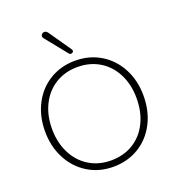

<svg xmlns="http://www.w3.org/2000/svg" viewBox="-159 -1033 1070 1167"><g transform="rotate(-20 375.5 -449.0)"><path d="M57 -336Q57 -434 97.5 -512Q138 -590 210.5 -634Q283 -678 375 -678Q467 -678 539.5 -634Q612 -590 653 -512Q694 -434 694 -337Q694 -236 653 -157.5Q612 -79 539.5 -35.5Q467 8 375 8Q284 8 211.5 -36.5Q139 -81 98 -159.5Q57 -238 57 -336ZM649 -336Q649 -424 614.5 -492.5Q580 -561 518 -599Q456 -637 375 -637Q295 -637 233 -599Q171 -561 136.5 -492.5Q102 -424 102 -336Q102 -248 136.5 -179Q171 -110 233 -71.5Q295 -33 375 -33Q456 -33 518 -70.5Q580 -108 614.5 -177Q649 -246 649 -336ZM281 -893 380 -750Q386 -741 382 -734Q378 -727 369 -726Q360 -725 354 -733L243 -871Q233 -883 239 -894Q245 -905 258 -906Q271 -907 281 -893Z"/></g></svg>

Font: SN Pro Thin
Style: Regular
Weight: 200
Designer: Tobias Whetton
Foundry: Supernotes
Version: Version 1.003;Glyphs 3.3 (3324)